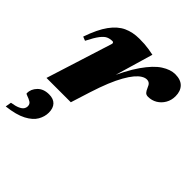

<svg xmlns="http://www.w3.org/2000/svg" viewBox="-214 -601 976 976"><g transform="rotate(45 274.0 -113.0)"><path d="M144.5 -359Q144.5 -363.5 142.8 -366.5Q141 -369.5 136 -369.5Q118.5 -369.5 104 -363Q89.5 -356.5 73.8 -336Q58 -315.5 36 -272L14.5 -280.5Q40.5 -356 71.2 -398.2Q102 -440.5 139.5 -457.8Q177 -475 223.5 -475Q244.5 -475 260.5 -474Q276.5 -473 292.2 -470.5Q308 -468 328.5 -464L248 -189L245 -207.5Q289.5 -311 330.5 -369.5Q371.5 -428 409.2 -452.2Q447 -476.5 481 -476.5Q520.5 -476.5 540.8 -455.5Q561 -434.5 561 -398Q561 -369.5 547.8 -346.5Q534.5 -323.5 512.5 -310.2Q490.5 -297 463.5 -297Q450.5 -297 443.5 -304.5Q436.5 -312 430 -327.5Q424 -343.5 416.2 -349.5Q408.5 -355.5 397.5 -355.5Q384.5 -355.5 369.8 -346.5Q355 -337.5 339.2 -318.8Q323.5 -300 306.8 -270.5Q290 -241 273.2 -200Q256.5 -159 239.5 -106L206 0H31ZM15 125.5Q15 96 37.5 72.8Q60 49.5 100 49.5Q131.5 49.5 148 67Q164.5 84.5 164.5 116.5Q164.5 145 148.8 172.5Q133 200 94.2 220.5Q55.5 241 -13 249L-7.5 217Q21.5 212.5 37.5 205.2Q53.5 198 59.8 188.8Q66 179.5 66 169Q66 153 53.2 145.5Q40.5 138 27.8 134Q15 130 15 125.5Z"/></g></svg>

Font: Newsreader 36pt ExtraBold
Style: Italic
Weight: 800
Italic angle: -17°
Designer: Hugues Gentile
Foundry: Production Type
Version: Version 1.003